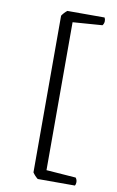

<svg xmlns="http://www.w3.org/2000/svg" viewBox="-87 -710 526 864"><g transform="rotate(10 176.0 -278.0)"><path d="M319 106H149Q135 95 125 80V-636Q135 -651 149 -662H319Q323 -656 323 -646Q323 -635 316 -626L181 -616V60L316 70Q323 79 323 90Q323 100 319 106Z"/></g></svg>

Font: Scope One
Style: Regular
Weight: 400
Designer: Dalton Maag Ltd
Foundry: Dalton Maag Ltd
Version: Version 1.002; ttfautohint (v1.4.1) -l 11 -r 50 -G 50 -x 14 